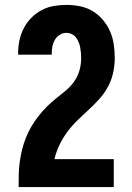

<svg xmlns="http://www.w3.org/2000/svg" viewBox="-20 -763 540 783"><path d="M56 0V-1Q56 -26 56.5 -51.5Q57 -77 60.5 -102.5Q64 -128 70 -152.5Q76 -177 85.5 -201Q95 -225 108 -247Q121 -269 136.5 -289Q152 -309 170 -327Q188 -345 208 -361Q228 -377 247.5 -393Q267 -409 282 -430Q297 -451 304 -475.5Q311 -500 311 -526Q311 -537 310 -548Q309 -559 307 -570Q305 -581 300.5 -591.5Q296 -602 289.5 -610.5Q283 -619 272.5 -624Q262 -629 251 -629Q236 -629 223.5 -621Q211 -613 203.5 -600Q196 -587 193.5 -572.5Q191 -558 191 -543V-540H54V-547Q54 -573 59.5 -599Q65 -625 77 -648Q89 -671 107.5 -690Q126 -709 149.5 -721.5Q173 -734 199 -738.5Q225 -743 251 -743Q279 -743 306.5 -737.5Q334 -732 358 -717.5Q382 -703 400 -681.5Q418 -660 429 -634.5Q440 -609 444 -581.5Q448 -554 448 -526Q448 -495 441 -464.5Q434 -434 419 -407Q404 -380 383 -357Q362 -334 339.5 -313.5Q317 -293 295 -271.5Q273 -250 254.5 -225Q236 -200 222.5 -172Q209 -144 202 -114H444V0Z"/></svg>

Font: Iosevka Heavy
Style: Regular
Weight: 900
Monospace: yes
Designer: Belleve Invis
Foundry: Belleve Invis
Version: Version 32.5.0; ttfautohint (v1.8.4)